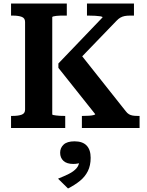

<svg xmlns="http://www.w3.org/2000/svg" viewBox="-20 -730 838 1095"><path d="M43 0V-69H54Q84 -69 103.5 -76Q123 -83 123 -105V-605Q123 -627 103.5 -634Q84 -641 54 -641H43V-710H361V-641H351Q339 -641 325.5 -641Q312 -641 301.5 -639.5Q291 -638 284.5 -636.5Q278 -635 278 -632V-78Q278 -75 284 -74Q290 -73 300 -71.5Q310 -70 321.5 -69.5Q333 -69 344 -69H352V0ZM447 0V-69H455Q472 -69 487.5 -70Q503 -71 513 -73.5Q523 -76 523 -79L313 -343V-368L565 -631Q565 -635 553 -637Q541 -639 523 -640Q505 -641 487 -641H476V-710H744V-641H721Q704 -641 691 -638.5Q678 -636 666.5 -629.5Q655 -623 644 -611L396 -354L429 -434L697 -96Q706 -84 715.5 -78.5Q725 -73 736.5 -71Q748 -69 763 -69H776V0ZM368 345 311 289Q346 275 373 261.5Q400 248 416 230Q432 212 432 186L447 194Q437 200 424 202.5Q411 205 398 205Q361 205 342 187.5Q323 170 323 141Q323 113 343 94.5Q363 76 405 76Q451 76 474 100Q497 124 497 170Q497 214 481 246Q465 278 436 301.5Q407 325 368 345Z"/></svg>

Font: Roboto Serif SemiBold
Style: Regular
Weight: 600
Designer: Greg Gazdowicz
Foundry: Commercial Type
Version: Version 1.008